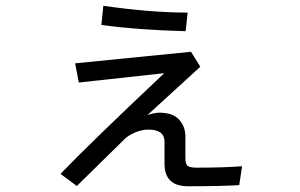

<svg xmlns="http://www.w3.org/2000/svg" viewBox="-20 -609 1040 665"><path d="M331.1 -522.5Q333 -539.1 337.9 -588.9Q502 -565.4 629.9 -565.4Q627.9 -543.9 623 -501Q461.9 -504.9 331.1 -522.5ZM189.5 -6.8Q293 -114.3 548.8 -355.5Q450.2 -344.7 252.9 -323.2Q250 -339.8 240.2 -389.6Q340.8 -399.4 641.6 -429.7Q649.4 -417 673.8 -377.9Q673.8 -377.9 490.2 -210Q512.7 -218.8 534.2 -218.8Q580.1 -217.8 600.6 -194.3Q622.1 -170.9 622.1 -135.7Q622.1 -111.3 622.1 -63.5Q622.1 -42 628.9 -35.2Q636.7 -28.3 660.2 -28.3Q755.9 -28.3 818.4 -33.2Q815.4 -11.7 808.6 32.2Q743.2 36.1 630.9 36.1Q549.8 36.1 549.8 -42Q549.8 -67.4 549.8 -118.2Q549.8 -160.2 493.2 -160.2Q472.7 -160.2 448.2 -150.4Q423.8 -139.6 412.1 -127.9Q356.4 -73.2 246.1 35.2Q231.4 24.4 189.5 -6.8Z"/></svg>

Font: Gothic A1
Style: Regular
Weight: 400
Designer: HanYang I&C Co.,Ltd.
Version: Version 2.50